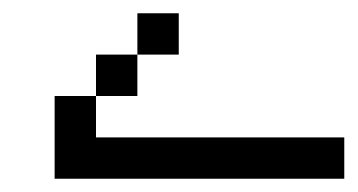

<svg xmlns="http://www.w3.org/2000/svg" viewBox="-20 -395 540 290"><path d="M500 -125V-187.5H125V-250H62.5Q62.5 -250 62.5 -125ZM250 -312.5V-375H187.5V-312.5H125V-250H187.5V-312.5Z"/></svg>

Font: BFUnifontExMono
Style: Regular
Weight: 500
Version: Version 15.0.06